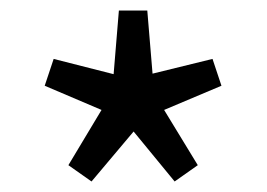

<svg xmlns="http://www.w3.org/2000/svg" viewBox="-20 -816 507 365"><path d="M154 -471 110 -502 173 -607 65 -653 82 -704 196 -675 206 -796H260L270 -676L384 -704L401 -653L292 -607L356 -502L312 -471L234 -566Z"/></svg>

Font: Noto Sans KR Thin
Style: Regular
Weight: 400
Version: Version 2.004-H2;hotconv 1.0.118;makeotfexe 2.5.65603